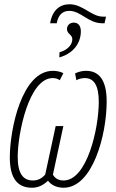

<svg xmlns="http://www.w3.org/2000/svg" viewBox="-20 -870 546 900"><path d="M215 -761H246C253 -800 273 -819 305 -819C359 -819 394 -761 459 -761H470L477 -792H463C408 -792 369 -850 306 -850C260 -850 225 -822 215 -761ZM259 -625 258 -601C322 -618 359 -667 359 -723C359 -747 348 -764 326 -764C308 -764 294 -752 294 -734C294 -724 299 -716 305 -711C312 -704 319 -698 319 -686C319 -660 296 -635 259 -625ZM130 10C159 10 183 -2 205 -23C219 -4 244 10 278 10C415 10 480 -239 480 -394C480 -497 443 -538 383 -538C366 -538 349 -534 332 -526L338 -494C351 -501 364 -504 378 -504C420 -504 443 -470 443 -393C443 -267 388 -24 278 -24C255 -24 239 -33 228 -51L277 -279H241L192 -52C177 -34 158 -24 134 -24C88 -24 63 -57 63 -135C63 -243 115 -504 227 -504C239 -504 251 -501 260 -494L277 -527C263 -534 247 -538 228 -538C81 -538 26 -261 26 -132C26 -30 65 10 130 10Z"/></svg>

Font: Noto Sans ExtraCondensed ExtraLight
Style: Italic
Weight: 200
Width: 2
Italic angle: -12°
Designer: Monotype Design Team
Foundry: Monotype Imaging Inc.
Version: Version 2.013